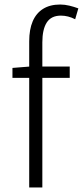

<svg xmlns="http://www.w3.org/2000/svg" viewBox="-20 -828 366 848"><path d="M109 0V-645Q109 -698 124.5 -734Q140 -770 170.5 -789Q201 -808 246 -808Q266 -808 286.5 -803Q307 -798 326 -791L312 -743Q281 -759 249 -759Q206 -759 186.5 -728.5Q167 -698 167 -641V0ZM35 -484V-528L110 -534H288V-484Z"/></svg>

Font: Noto Sans KR Thin Light
Style: Regular
Weight: 300
Version: Version 2.004-H2;hotconv 1.0.118;makeotfexe 2.5.65603